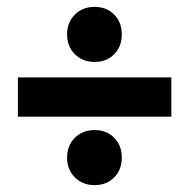

<svg xmlns="http://www.w3.org/2000/svg" viewBox="-20 -609 551 558"><path d="M197.5 -566.5Q220 -589 255 -589Q290 -589 312 -566.5Q334 -544 334 -509Q334 -474 312 -451.5Q290 -429 255 -429Q220 -429 197.5 -451.5Q175 -474 175 -509Q175 -544 197.5 -566.5ZM32 -384H478V-270H32ZM197.5 -208.5Q220 -231 255 -231Q290 -231 312 -208.5Q334 -186 334 -151Q334 -116 312 -93.5Q290 -71 255 -71Q220 -71 197.5 -93.5Q175 -116 175 -151Q175 -186 197.5 -208.5Z"/></svg>

Font: Montserrat arm
Style: Bold
Weight: 700
Designer: Julieta Ulanovsky
Foundry: Julieta Ulanovsky
Version: Version 6.000;PS 006.000;hotconv 1.0.88;makeotf.lib2.5.64775